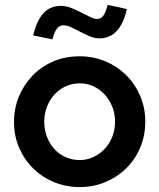

<svg xmlns="http://www.w3.org/2000/svg" viewBox="-20 -751 648 781"><path d="M37 0ZM37 -256Q37 -309 56.5 -357Q76 -405 111 -442Q146 -479 195 -500.5Q244 -522 304 -522Q359 -522 407.5 -502Q456 -482 492.5 -446Q529 -410 550 -361.5Q571 -313 571 -256Q571 -201 551 -152.5Q531 -104 495 -68Q459 -32 410 -11Q361 10 304 10Q250 10 201.5 -9.5Q153 -29 116.5 -64.5Q80 -100 58.5 -148.5Q37 -197 37 -256ZM304 -100Q334 -100 360.5 -112.5Q387 -125 406.5 -146Q426 -167 437 -195.5Q448 -224 448 -256Q448 -289 436.5 -317.5Q425 -346 405.5 -367Q386 -388 360 -400Q334 -412 304 -412Q273 -412 246.5 -399.5Q220 -387 201 -366Q182 -345 171 -316.5Q160 -288 160 -256Q160 -223 171 -194.5Q182 -166 201 -145Q220 -124 246.5 -112Q273 -100 304 -100ZM193 -591Q173 -595 154 -599Q135 -603 115 -607Q129 -666 156 -696.5Q183 -727 228 -727Q249 -727 270 -718.5Q291 -710 310 -700.5Q329 -691 345.5 -682.5Q362 -674 374 -674Q390 -674 399.5 -686Q409 -698 418 -731Q438 -727 457 -723Q476 -719 496 -714Q469 -595 385 -595Q364 -595 344.5 -603.5Q325 -612 306.5 -621.5Q288 -631 271 -639.5Q254 -648 238 -648Q221 -648 211 -634Q201 -620 193 -591Z"/></svg>

Font: Rosa Sans SemiBold
Style: Regular
Weight: 600
Designer: Pentagram / MCKL
Foundry: Pentagram / MCKL
Version: Version 1.005;September 16, 2019;FontCreator 11.5.0.2425 64-